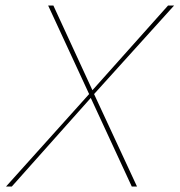

<svg xmlns="http://www.w3.org/2000/svg" viewBox="-20 -678 653 698"><path d="M322 -336 478 0H459L310 -322L23 0H2L304 -336L155 -658H174L316 -350L591 -658H613Z"/></svg>

Font: Ysabeau Thin
Style: Italic
Weight: 200
Italic angle: -12°
Designer: Christian Thalmann (Catharsis Fonts)
Version: Version 0.003